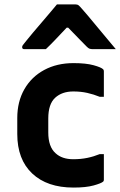

<svg xmlns="http://www.w3.org/2000/svg" viewBox="-20 -835 543 867"><path d="M312 -550Q368 -550 402.5 -540.5Q437 -531 446 -522Q449 -519 449 -513V-398H430Q403 -409 374 -415.5Q345 -422 311 -422Q260 -422 229 -393.5Q198 -365 198 -300V-237Q198 -172 231 -143Q260 -116 311 -116Q345 -116 374 -122Q403 -128 430 -139H449V-23Q449 -18 446 -15Q437 -7 402.5 2.5Q368 12 312 12Q193 12 125.5 -51.5Q58 -115 58 -230V-302Q58 -376 90 -432Q122 -488 179.5 -519Q237 -550 312 -550ZM237 -815H322Q330 -815 335 -811Q340 -807 352 -793Q360 -784 377.5 -763.5Q395 -743 417 -716Q439 -689 462 -662Q485 -635 503 -613H401Q390 -613 384.5 -615Q379 -617 372 -624Q363 -633 342 -654.5Q321 -676 288 -710H281Q250 -677 228 -654Q206 -631 187 -613H90Q80 -613 80 -622Q80 -627 83 -631Q86 -635 98 -650Q109 -664 128 -686.5Q147 -709 168.5 -734Q190 -759 208.5 -781Q227 -803 237 -815Z"/></svg>

Font: Recursive Sn Lnr St
Style: Bold
Weight: 700
Version: Version 1.079;hotconv 1.0.112;makeotfexe 2.5.65598; ttfautoh